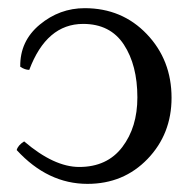

<svg xmlns="http://www.w3.org/2000/svg" viewBox="-20 -449 482 477"><path d="M52.7 -275.4Q42 -275.4 30.3 -283.2Q29.3 -346.7 78.6 -387.7Q127.9 -428.7 190.4 -428.7Q283.2 -428.7 344.7 -364.3Q406.2 -299.8 406.2 -206.1Q406.2 -116.2 346.7 -54.2Q287.1 7.8 197.3 7.8Q98.6 7.8 21.5 -76.2Q24.4 -87.9 40 -97.7Q114.3 -34.2 176.8 -34.2Q246.1 -34.2 283.7 -83.5Q321.3 -132.8 321.3 -207Q321.3 -287.1 287.6 -338.4Q253.9 -389.6 186.5 -389.6Q95.7 -389.6 52.7 -275.4Z"/></svg>

Font: Crimson Text
Style: Regular
Weight: 400
Version: Version 0.13